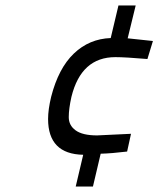

<svg xmlns="http://www.w3.org/2000/svg" viewBox="-20 -602 600 702"><path d="M284.2 -36.1Q155.8 -38.6 155.8 -167Q155.8 -201.2 167 -248Q193.8 -352.5 250 -406.2Q306.2 -460 384.8 -462.9L413.1 -582H476.1L446.8 -461.9L539.1 -452.1L519 -386.2Q438 -393.1 401.9 -393.1Q276.9 -393.1 241.2 -248Q231.4 -204.1 231.4 -173.8Q231.4 -143.6 256.3 -125.5Q281.7 -106.9 335 -106.9L459 -112.8L444.8 -47.9Q387.7 -41 348.1 -40L319.8 80.1H256.8Z"/></svg>

Font: TitilliumWeb-Italic
Style: Italic
Weight: 400
Italic angle: -13°
Version: Version 1.001;PS 57.000;hotconv 1.0.70;makeotf.lib2.5.55311